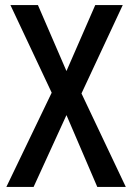

<svg xmlns="http://www.w3.org/2000/svg" viewBox="-20 -734 518 754"><path d="M474 0 300 -367 462 -714H354L241 -455L129 -714H21L183 -370L5 0H112L241 -282L362 0Z"/></svg>

Font: Noto Sans Thai Looped Condensed Medium
Style: Regular
Weight: 500
Width: 3
Designer: Sasikarn Vongin, Ben Mitchell
Foundry: The Fontpad Ltd
Version: Version 1.001